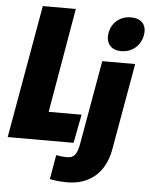

<svg xmlns="http://www.w3.org/2000/svg" viewBox="-99 -760 798 1022"><g transform="rotate(5 300.5 -249.5)"><path d="M-37.6 0H314.5L343.8 -152.8H168L264.2 -710.9H87.9ZM298.3 212.4C415.5 212.4 499.5 145.5 522.5 18.6L604.5 -446.3H428.7L351.1 -6.3C340.8 60.1 322.3 79.1 288.6 79.1C256.8 79.1 240.2 75.7 228 73.2L205.6 203.1C223.6 207 256.8 212.4 298.3 212.4ZM524.4 -508.3C585.4 -508.3 627.4 -550.3 637.2 -601.1C647 -653.8 622.1 -691.9 561 -691.9C500 -691.9 459 -652.3 449.2 -601.1C439.5 -550.3 463.9 -508.3 524.4 -508.3Z"/></g></svg>

Font: Roboto Flex Super Cond Black
Style: Italic
Weight: 900
Width: 3
Italic angle: -10°
Designer: Berlow after Robertson
Foundry: Google
Version: Version 3.200;Glyphs 3.3 (3311)